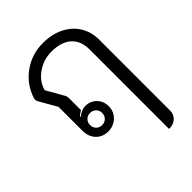

<svg xmlns="http://www.w3.org/2000/svg" viewBox="-235 -709 1062 1062"><g transform="rotate(-45 296.0 -178.0)"><path d="M107 -96V-282L48 -385Q43 -395 43 -403Q43 -407 45 -413Q71 -494 139.5 -543.5Q208 -593 295 -593Q364 -593 417 -567Q470 -541 499.5 -494Q529 -447 529 -385V168Q529 199 508 218Q487 237 453 237V-385Q453 -453 412 -489.5Q371 -526 295 -526Q233 -526 182.5 -490.5Q132 -455 118 -401L174 -303Q182 -291 182 -273V-181Q161 -170 153 -159L156 -156Q167 -167 183 -174Q199 -181 215 -181Q254 -181 280 -154.5Q306 -128 306 -88Q306 -47 277 -19Q248 9 206 9Q162 9 134.5 -20Q107 -49 107 -96ZM254 -88Q254 -108 240.5 -121.5Q227 -135 206 -135Q186 -135 172.5 -121.5Q159 -108 159 -88Q159 -67 172.5 -53.5Q186 -40 206 -40Q227 -40 240.5 -53.5Q254 -67 254 -88Z"/></g></svg>

Font: K2D Light
Style: Regular
Weight: 300
Designer: Katatrad Aksorn Co.,Ltd.
Foundry: Cadson Demak Co.,Ltd.
Version: Version 1.000; ttfautohint (v1.6)